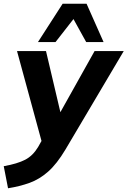

<svg xmlns="http://www.w3.org/2000/svg" viewBox="-61 -780 682 1027"><path d="M-18 227 -41 109Q32 96 73.5 74.5Q115 53 143 6L161 -26L30 -507H185L262 -180L445 -507H601L289 20Q243 97 196.5 138Q150 179 97.5 198Q45 217 -18 227ZM142 -555 274 -760H402L493 -555H400L332 -678L236 -555Z"/></svg>

Font: Mulish ExtraBold
Style: Italic
Weight: 800
Italic angle: -9°
Designer: Vernon Adams
Foundry: Vernon Adams
Version: Version 3.603; ttfautohint (v1.8.3)